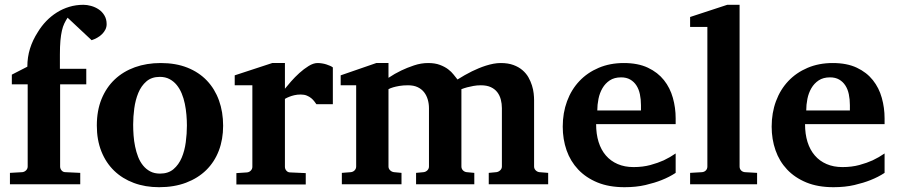

<svg xmlns="http://www.w3.org/2000/svg" viewBox="-20 -760 3700 792"><path d="M419.9 -660.2Q419.9 -648.4 414.8 -638.2Q409.7 -627.9 401.1 -619.4Q392.6 -610.8 381.3 -604.5Q370.1 -598.1 357.9 -594.2L258.8 -687Q251.5 -675.8 245.4 -663.3Q239.3 -650.9 235.4 -633.5Q231.4 -616.2 229.2 -592.3Q227.1 -568.4 227.1 -534.2V-476.1H335.9V-412.1H228V-73.2Q228 -64 234.1 -56.9Q240.2 -49.8 250 -49.8L311 -46.9V0H21V-46.9L71.8 -49.8Q81.1 -50.8 87.6 -57.4Q94.2 -64 94.2 -73.2V-412.1H28.8V-452.1L92.8 -484.9Q92.8 -524.4 103.8 -559.6Q114.7 -594.7 136.2 -627.9Q150.9 -652.3 170.7 -672.9Q190.4 -693.4 214.4 -708.5Q238.3 -723.6 265.9 -731.9Q293.5 -740.2 324.2 -740.2Q338.9 -740.2 355.7 -735.6Q372.6 -731 387 -721.4Q401.4 -711.9 410.6 -696.5Q419.9 -681.2 419.9 -660.2Z M751 -242.2Q751 -263.2 749 -286.4Q747.1 -309.6 742.4 -332Q737.8 -354.5 729.5 -374.5Q721.2 -394.5 708.7 -409.7Q696.3 -424.8 679.2 -433.8Q662.1 -442.9 639.2 -442.9Q605.5 -442.9 584 -424.3Q562.5 -405.8 550.5 -376.7Q538.6 -347.7 533.9 -313Q529.3 -278.3 529.3 -246.1Q529.3 -224.6 531 -201.2Q532.7 -177.7 537.4 -155.3Q542 -132.8 549.8 -112.8Q557.6 -92.8 570.1 -77.4Q582.5 -62 599.6 -53Q616.7 -43.9 640.1 -43.9Q674.3 -43.9 695.8 -62.3Q717.3 -80.6 729.5 -109.4Q741.7 -138.2 746.3 -173.3Q751 -208.5 751 -242.2ZM900.4 -241.2Q900.4 -185.1 882.6 -138.4Q864.7 -91.8 830.6 -58.3Q796.4 -24.9 747.3 -6.3Q698.2 12.2 636.2 12.2Q579.1 12.2 532 -5.4Q484.9 -22.9 450.9 -55.7Q417 -88.4 398.2 -135.5Q379.4 -182.6 379.4 -242.2Q379.4 -303.7 398.9 -351.6Q418.5 -399.4 453.4 -432.4Q488.3 -465.3 536.6 -482.7Q585 -500 643.1 -500Q705.1 -500 752.9 -481Q800.8 -461.9 833.5 -427.5Q866.2 -393.1 883.3 -345.7Q900.4 -298.3 900.4 -241.2Z M1285.2 -330.1Q1281.7 -335 1276.6 -341.8Q1271.5 -348.6 1263.9 -355Q1256.3 -361.3 1245.6 -365.7Q1234.9 -370.1 1220.2 -370.1Q1206.1 -370.1 1193.8 -367.2Q1181.6 -364.3 1173.3 -360.8Q1163.1 -356.9 1155.3 -352.1V-71.8Q1155.3 -63 1161.4 -55.9Q1167.5 -48.8 1177.2 -48.8L1241.2 -45.9V1H955.1V-45.9L999 -48.8Q1008.3 -49.8 1014.6 -56.4Q1021 -63 1021 -71.8V-408.2H948.2V-449.2L1103 -500H1155.3V-394Q1164.6 -405.8 1180.4 -423.8Q1196.3 -441.9 1214.8 -458.7Q1233.4 -475.6 1253.2 -487.8Q1272.9 -500 1290 -500Q1298.8 -500 1308.1 -498.5Q1317.4 -497.1 1325.9 -494.4Q1334.5 -491.7 1341.6 -488.5Q1348.6 -485.4 1353 -481.9V-330.1Z M1996.1 0V-46.9L2027.3 -49.8Q2036.1 -50.8 2043.2 -57.4Q2050.3 -64 2050.3 -73.2V-314Q2050.3 -332 2045.9 -349.1Q2041.5 -366.2 2031.5 -379.4Q2021.5 -392.6 2004.9 -400.4Q1988.3 -408.2 1963.4 -408.2Q1947.3 -408.2 1932.9 -405.5Q1918.5 -402.8 1907.2 -399.9Q1894.5 -396.5 1883.3 -392.1V-73.2Q1883.3 -64 1889.6 -57.4Q1896 -50.8 1905.3 -49.8L1936.5 -46.9V0H1696.3V-46.9L1727.1 -49.8Q1736.3 -50.8 1742.9 -57.4Q1749.5 -64 1749.5 -73.2V-314Q1749.5 -332 1744.6 -349.1Q1739.7 -366.2 1729.5 -379.4Q1719.2 -392.6 1702.9 -400.4Q1686.5 -408.2 1663.1 -408.2Q1642.6 -408.2 1627.2 -405.5Q1611.8 -402.8 1602.1 -399.9Q1590.3 -396.5 1582.5 -392.1V-73.2Q1582.5 -64 1589.4 -57.4Q1596.2 -50.8 1605.5 -49.8L1636.2 -46.9V0H1390.1V-46.9L1427.2 -49.8Q1436.5 -50.8 1442.9 -57.4Q1449.2 -64 1449.2 -73.2V-408.2H1385.3V-449.2L1532.2 -500H1582.5V-439Q1607.9 -456.1 1635.3 -469.2Q1658.7 -480.5 1687.7 -490.2Q1716.8 -500 1746.1 -500Q1774.4 -500 1794.4 -492.4Q1814.5 -484.9 1828.4 -474.4Q1842.3 -463.9 1851.3 -452.1Q1860.4 -440.4 1867.2 -432.1Q1896.5 -450.7 1926.8 -465.8Q1939.9 -472.2 1954.6 -478.3Q1969.2 -484.4 1984.6 -489.3Q2000 -494.1 2015.4 -497.1Q2030.8 -500 2045.4 -500Q2075.7 -500 2097.7 -491.9Q2119.6 -483.9 2135 -470.7Q2150.4 -457.5 2159.7 -441.2Q2168.9 -424.8 2174.3 -407.7Q2179.7 -390.6 2181.4 -374.8Q2183.1 -358.9 2183.1 -347.2V-73.2Q2183.1 -64 2189.7 -57.4Q2196.3 -50.8 2205.1 -49.8L2241.2 -46.9V0Z M2624 -326.2Q2624 -350.1 2619.6 -371.1Q2615.2 -392.1 2605.2 -407.5Q2595.2 -422.9 2579.6 -431.9Q2564 -440.9 2542 -440.9Q2514.2 -440.9 2495.4 -428.5Q2476.6 -416 2465.1 -396.2Q2453.6 -376.5 2448.7 -352.1Q2443.8 -327.6 2443.8 -304.2H2624ZM2767.1 -46.9Q2741.2 -29.8 2709 -17.1Q2681.2 -5.9 2642.6 3.2Q2604 12.2 2556.2 12.2Q2492.2 12.2 2444.6 -7.3Q2397 -26.9 2365 -60.8Q2333 -94.7 2317.1 -140.1Q2301.3 -185.5 2301.3 -237.8Q2301.3 -294.4 2319.1 -342.5Q2336.9 -390.6 2369.9 -425.5Q2402.8 -460.4 2449.5 -480.2Q2496.1 -500 2553.2 -500Q2611.8 -500 2652.6 -480.7Q2693.4 -461.4 2718.8 -429.4Q2744.1 -397.5 2755.6 -356.4Q2767.1 -315.4 2767.1 -272V-248H2439Q2439 -207 2449.2 -174.3Q2459.5 -141.6 2479.2 -118.7Q2499 -95.7 2527.8 -83.3Q2556.6 -70.8 2593.3 -70.8Q2631.3 -70.8 2662.8 -79.3Q2694.3 -87.9 2717.8 -98.6Q2744.6 -111.3 2767.1 -127Z M2826.7 0V-46.9L2876 -49.8Q2885.7 -50.8 2891.8 -57.1Q2897.9 -63.5 2897.9 -73.2V-648.9H2826.7V-689.9L2980 -740.2H3030.8V-73.2Q3030.8 -63.5 3036.9 -57.1Q3043 -50.8 3052.7 -49.8L3103 -46.9V0Z M3485.8 -326.2Q3485.8 -350.1 3481.4 -371.1Q3477.1 -392.1 3467 -407.5Q3457 -422.9 3441.4 -431.9Q3425.8 -440.9 3403.8 -440.9Q3376 -440.9 3357.2 -428.5Q3338.4 -416 3326.9 -396.2Q3315.4 -376.5 3310.5 -352.1Q3305.7 -327.6 3305.7 -304.2H3485.8ZM3628.9 -46.9Q3603 -29.8 3570.8 -17.1Q3543 -5.9 3504.4 3.2Q3465.8 12.2 3418 12.2Q3354 12.2 3306.4 -7.3Q3258.8 -26.9 3226.8 -60.8Q3194.8 -94.7 3179 -140.1Q3163.1 -185.5 3163.1 -237.8Q3163.1 -294.4 3180.9 -342.5Q3198.7 -390.6 3231.7 -425.5Q3264.6 -460.4 3311.3 -480.2Q3357.9 -500 3415 -500Q3473.6 -500 3514.4 -480.7Q3555.2 -461.4 3580.6 -429.4Q3606 -397.5 3617.4 -356.4Q3628.9 -315.4 3628.9 -272V-248H3300.8Q3300.8 -207 3311 -174.3Q3321.3 -141.6 3341.1 -118.7Q3360.8 -95.7 3389.6 -83.3Q3418.5 -70.8 3455.1 -70.8Q3493.2 -70.8 3524.7 -79.3Q3556.2 -87.9 3579.6 -98.6Q3606.4 -111.3 3628.9 -127Z"/></svg>

Font: Charis SIL Afr
Style: Bold
Weight: 700
Foundry: SIL International
Version: Version 5.000